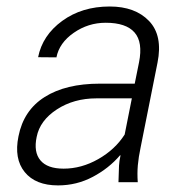

<svg xmlns="http://www.w3.org/2000/svg" viewBox="-20 -558 545 588"><path d="M342.8 0Q343.8 -37.6 344.5 -51Q345.2 -64.5 349.1 -82L347.7 -82.5Q313.5 -42.5 264.2 -16.4Q214.8 9.8 157.7 9.8Q88.9 9.8 55.7 -31Q22.5 -71.8 36.6 -140.6Q52.2 -220.2 116.9 -261Q181.6 -301.8 285.6 -301.8H392.6L405.8 -367.2Q418 -428.7 392.1 -458.5Q366.2 -488.3 303.7 -488.3Q250 -488.3 205.8 -457.5Q161.6 -426.8 152.8 -382.3L96.7 -382.8Q109.9 -449.7 170.4 -493.9Q231 -538.1 315.9 -538.1Q394 -538.1 436.5 -493.7Q479 -449.2 462.4 -366.2L410.6 -106.4Q404.3 -76.7 402.1 -51.8Q399.9 -26.9 401.9 0ZM174.8 -41.5Q229.5 -41.5 281 -70.8Q332.5 -100.1 361.8 -146L383.8 -256.8H275.4Q206.1 -256.8 154.1 -222.9Q102.1 -189 92.3 -138.7Q82.5 -92.3 103.8 -66.9Q125 -41.5 174.8 -41.5Z"/></svg>

Font: Franko
Style: Light Italic
Weight: 300
Designer: Google
Version: Version 1.200310; 2013